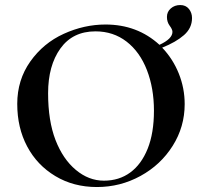

<svg xmlns="http://www.w3.org/2000/svg" viewBox="-20 -734 806 766"><path d="M360.8 -608.9Q270 -608.9 220.9 -540.5Q171.9 -472.2 171.9 -362.1Q171.9 -252 201.4 -175.5Q231 -99.1 282.5 -56.2Q334 -13.2 394.5 -13.2Q455.1 -13.2 499.5 -45.7Q543.9 -78.1 569.1 -140.6Q594.2 -203.1 594.2 -292.5Q594.2 -381.8 566.2 -454.3Q538.1 -526.9 485.1 -567.9Q432.1 -608.9 360.8 -608.9ZM400.9 -636.2Q527.8 -636.2 616.2 -555.2Q668 -579.1 668 -606.9Q668 -616.7 657 -631.3Q646 -646 646 -666.5Q646 -687 661.4 -700.4Q676.8 -713.9 699 -713.9Q721.2 -713.9 733.6 -698.5Q746.1 -683.1 746.1 -662.1Q746.1 -622.1 714.1 -594Q682.1 -565.9 627 -543.9Q669.9 -499 693.4 -440.4Q716.8 -381.8 716.8 -318.8Q716.8 -228 668.9 -152.1Q621.1 -76.2 540.5 -32Q460 12.2 366.7 12.2Q273.4 12.2 200.7 -31.5Q127.9 -75.2 88.4 -149.7Q48.8 -224.1 48.8 -319.6Q48.8 -415 100.8 -488.5Q152.8 -562 234.4 -599.1Q315.9 -636.2 400.9 -636.2Z"/></svg>

Font: Cormorant-Bold
Style: Bold
Weight: 700
Designer: Christian Thalmann (Catharsis Fonts)
Version: Version 3.000